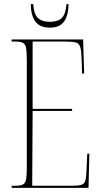

<svg xmlns="http://www.w3.org/2000/svg" viewBox="-20 -904 489 924"><path d="M36 0V-10H53Q78 -10 90 -16Q102 -22 105.5 -40.5Q109 -59 109 -98V-616Q109 -655 105.5 -673.5Q102 -692 90 -698Q78 -704 53 -704H36V-714H380L385 -550H375L373 -615Q372 -656 367 -675Q362 -694 346.5 -699Q331 -704 297 -704H137V-380H327V-370H137L135 -10H324Q357 -10 371.5 -14.5Q386 -19 390.5 -34Q395 -49 396 -79L400 -164H410L406 0ZM220 -771Q172 -771 150.5 -800Q129 -829 128 -884H140Q143 -836 162.5 -817.5Q182 -799 220 -799Q258 -799 277 -817Q296 -835 300 -884H310Q309 -829 288 -800Q267 -771 220 -771Z"/></svg>

Font: Noto Serif Display ExtraCondensed Thin
Style: Regular
Weight: 100
Width: 2
Designer: Monotype Design Team
Foundry: Monotype Imaging Inc.
Version: Version 2.009